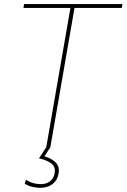

<svg xmlns="http://www.w3.org/2000/svg" viewBox="-20 -720 620 941"><path d="M326 -686H346L227 0H207ZM98 -700H580L577 -681H95ZM101 179 108 161 120 168Q138 179 169 182Q201 185 222 171Q243 157 248 128Q253 98 232 81.5Q211 65 171 56L209 -2L228 0L198 46Q234 57 253.5 77Q273 97 267 130Q262 159 245.5 175Q229 191 207.5 196.5Q186 202 165 200Q143 198 126.5 192.5Q110 187 101 179Z"/></svg>

Font: Fixel Italic Variable Display Thin
Style: Italic
Weight: 100
Italic angle: -10°
Designer: AlfaBravo + MacPaw
Foundry: Kyrylo Tkachov, Marchela Mozhyna, Serhii Makarenko, Maria Weinstein, Zakhar Kryvoshyya
Version: Version 1.210;Glyphs 3.2 (3217)